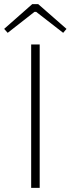

<svg xmlns="http://www.w3.org/2000/svg" viewBox="-51 -904 340 924"><path d="M140 -690V0H99V-690ZM133 -884 269 -765 253 -746 123 -847H115L-14 -746L-31 -765L104 -884Z"/></svg>

Font: Exo 2 ExtraLight
Style: Regular
Weight: 250
Designer: Natanael Gama
Foundry: Natanael Gama
Version: Version 2.010